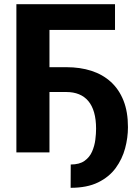

<svg xmlns="http://www.w3.org/2000/svg" viewBox="-20 -731 664 921"><path d="M531.7 -710.9V-587.4H217.3V0H58.6V-710.9ZM149.9 -289.6V-408.7H298.8Q364.3 -408.7 418.2 -391.4Q472.2 -374 511.5 -338.4Q550.8 -302.7 572.3 -248.8Q593.8 -194.8 593.8 -121.1Q593.8 -70.3 580.1 -19.3Q566.4 31.7 535.2 74.7Q503.9 117.7 450.9 143.8Q397.9 169.9 318.8 169.9L319.3 58.1Q361.3 58.1 385.7 40.5Q410.2 22.9 421.9 -4.4Q433.6 -31.7 437.3 -60.8Q440.9 -89.8 440.9 -113.3Q440.9 -158.2 431.4 -191.4Q421.9 -224.6 403.6 -246.3Q385.3 -268.1 358.9 -278.8Q332.5 -289.6 298.8 -289.6Z"/></svg>

Font: Roboto ExtraBold
Style: Regular
Weight: 800
Designer: Christian Robertson
Foundry: Google
Version: Version 3.009; 2024